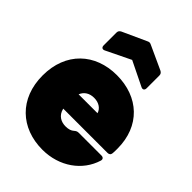

<svg xmlns="http://www.w3.org/2000/svg" viewBox="-234 -919 1034 1034"><g transform="rotate(45 283.0 -401.5)"><path d="M354 -342H210C222 -372 248 -388 283 -388C320 -388 346 -369 354 -342ZM1 -277C1 -101 118 7 283 7C412 7 515 -68 547 -174C551 -187 544 -196 530 -196H356C346 -196 339 -192 331 -185C321 -176 306 -170 282 -170C250 -170 216 -185 206 -229H543C555 -229 563 -235 564 -248C565 -260 565 -274 565 -283C565 -455 449 -561 283 -561C118 -561 1 -453 1 -277ZM143 -609 283 -677 422 -609C436 -602 446 -609 446 -624V-721C446 -732 441 -739 431 -744L296 -806C286 -811 280 -811 270 -806L134 -744C124 -739 119 -732 119 -721V-624C119 -609 129 -602 143 -609Z"/></g></svg>

Font: Malmofest Black-Rounded
Style: Regular
Weight: 800
Designer: Jonny Pinhorn (Poppins), Kolossal
Version: Version 1.004;Glyphs 3.1.2 (3151)